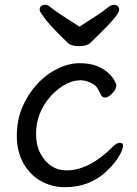

<svg xmlns="http://www.w3.org/2000/svg" viewBox="-20 -755 570 799"><path d="M250 24Q196 24 150.5 -1.5Q105 -27 77.5 -75.5Q50 -124 50 -189.5Q50 -255 73 -309Q96 -363 133.5 -404Q171 -445 218.5 -468.5Q266 -492 310.5 -492Q355 -492 384 -480Q413 -468 430.5 -451.5Q448 -435 456 -420.5Q464 -406 464 -401Q464 -383 447 -366Q430 -349 418.5 -349Q407 -349 402 -357Q395 -371 388 -383.5Q381 -396 372 -402Q344 -421 315 -421Q254 -421 192 -356Q130 -286 130 -199Q130 -149 149 -115Q187 -46 257 -46Q351 -46 449 -144Q466 -161 479 -161Q492 -161 492 -148Q492 -135 477.5 -108.5Q463 -82 433 -52Q360 24 250 24ZM266 -573Q196 -640 170.5 -673Q145 -706 145 -713Q145 -735 169 -735Q179 -735 195 -721.5Q211 -708 245 -686.5Q279 -665 311 -644Q343 -665 376.5 -686.5Q410 -708 426 -721.5Q442 -735 452 -735Q476 -735 476 -714Q476 -693 388 -608Q368 -589 355 -576Q342 -563 310.5 -563Q279 -563 266 -573Z"/></svg>

Font: LXGW WenKai TC
Style: Bold
Weight: 700
Designer: LXGW / Fontworks Inc.
Foundry: LXGW / Fontworks Inc.
Version: Version 1.330;April 28, 2024